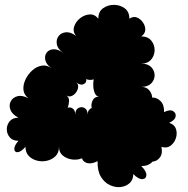

<svg xmlns="http://www.w3.org/2000/svg" viewBox="-20 -747 775 791"><path d="M382 -83Q356 -70 338.5 -75.5Q321 -81 318 -95Q299 -87 277 -90Q255 -93 239 -106Q223 -119 223 -142Q223 -118 209 -104Q195 -90 174.5 -85Q154 -80 133.5 -85Q113 -90 99 -104Q85 -118 85 -142Q66 -121 53 -120Q40 -119 39 -132.5Q38 -146 56 -167Q32 -167 20 -181.5Q8 -196 8 -214.5Q8 -233 20 -247.5Q32 -262 56 -262Q30 -276 23 -294.5Q16 -313 24 -329Q32 -345 51.5 -350.5Q71 -356 97 -342Q78 -357 76.5 -378Q75 -399 85.5 -420.5Q96 -442 113.5 -457.5Q131 -473 152 -476.5Q173 -480 192 -466Q170 -482 166.5 -500Q163 -518 172.5 -530.5Q182 -543 200.5 -544Q219 -545 240 -529Q217 -546 214 -565.5Q211 -585 221.5 -598.5Q232 -612 251.5 -614Q271 -616 293 -599Q279 -617 285.5 -637.5Q292 -658 310 -672Q328 -686 349 -687.5Q370 -689 385 -670Q385 -699 404.5 -713Q424 -727 449 -727Q474 -727 493.5 -713Q513 -699 513 -670Q529 -681 544 -675Q559 -669 569 -654.5Q579 -640 578.5 -624Q578 -608 562 -597Q589 -597 603 -580Q617 -563 617 -541Q617 -519 603 -502Q589 -485 562 -485Q589 -485 603 -470.5Q617 -456 617 -437Q617 -418 603 -403.5Q589 -389 562 -389Q583 -389 594.5 -375.5Q606 -362 607 -345Q626 -346 641.5 -330.5Q657 -315 656 -285Q679 -297 692.5 -289.5Q706 -282 703.5 -267Q701 -252 677 -241Q699 -234 705 -215.5Q711 -197 704.5 -177.5Q698 -158 682.5 -146.5Q667 -135 645 -142Q651 -114 638.5 -98Q626 -82 608 -81Q603 -74 591.5 -68.5Q580 -63 562 -63Q584 -41 583 -25.5Q582 -10 566.5 -9Q551 -8 529 -30Q529 -6 514 7.5Q499 21 477 23.5Q455 26 432.5 15.5Q410 5 395.5 -19Q381 -43 382 -83ZM290 -274Q290 -295 303 -302Q316 -309 328.5 -302Q341 -295 341 -274Q341 -286 346 -293Q351 -300 358 -302Q354 -317 361.5 -333Q369 -349 389 -349Q378 -349 372 -360.5Q366 -372 364.5 -388.5Q363 -405 366 -420Q350 -415 335 -421Q338 -407 325 -400.5Q312 -394 293 -408Q303 -401 302 -389Q301 -377 293.5 -366.5Q286 -356 275 -351.5Q264 -347 253 -354Q265 -346 264.5 -331.5Q264 -317 259 -303Q269 -307 279.5 -300Q290 -293 290 -274Z"/></svg>

Font: Rubik Bubbles
Style: Regular
Weight: 400
Designer: Hubert and Fischer, NaN
Foundry: Hubert and Fischer, NaN
Version: Version 2.200